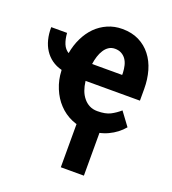

<svg xmlns="http://www.w3.org/2000/svg" viewBox="-140 -643 880 985"><g transform="rotate(20 300.0 -150.5)"><path d="M369.1 9.8Q430.2 9.8 477.3 -12.5Q524.4 -34.7 556.2 -72.8L502.4 -145.5Q479 -125 452.6 -111.3Q426.3 -97.7 381.8 -97.7Q357.4 -97.7 338.4 -107.4Q319.3 -117.2 305.7 -134.3Q292 -150.9 283.9 -173.1Q275.9 -195.3 272.9 -220.7L272.5 -223.1H569.3V-287.1Q569.3 -339.4 556.2 -385.3Q543 -431.2 516.6 -464.8Q490.2 -499 450.9 -518.6Q411.6 -538.1 359.9 -538.1Q316.4 -538.1 279.8 -522Q243.2 -505.9 215.3 -478Q187.5 -449.7 168.7 -410.9Q149.9 -372.1 142.1 -327.1Q121.6 -339.4 111.6 -363.5Q101.6 -387.7 99.1 -421.9H12.7Q12.2 -385.7 20 -355Q27.8 -324.2 43.5 -300.3Q59.6 -275.4 83.3 -258.5Q106.9 -241.7 137.7 -233.9L138.2 -229.5Q140.1 -180.2 158.7 -135.3Q177.2 -90.3 207 -59.1Q237.3 -26.4 278.6 -8.3Q319.8 9.8 369.1 9.8ZM358.9 -429.7Q378.9 -429.7 393.8 -421.6Q408.7 -413.6 418.5 -399.9Q428.2 -386.2 432.9 -367.7Q437.5 -349.1 438.5 -328.1V-315.9H274.4Q277.3 -337.9 283.9 -358.6Q290.5 -379.4 300.8 -395Q311 -411.1 325.4 -420.4Q339.8 -429.7 358.9 -429.7ZM430.7 236.8V-30.8H304.7V236.8Z"/></g></svg>

Font: Roboto Mono SemiBold
Style: Regular
Weight: 600
Monospace: yes
Designer: Google
Version: Version 3.000